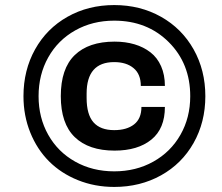

<svg xmlns="http://www.w3.org/2000/svg" viewBox="-20 -719 867 751"><path d="M426.8 12.2Q350.6 12.2 284.7 -14.4Q218.8 -41 171.9 -87.9Q125 -134.8 98.4 -200.7Q71.8 -266.6 71.8 -342.8Q71.8 -444.3 117.2 -525.9Q162.6 -607.4 243.9 -653.3Q325.2 -699.2 426.8 -699.2Q528.3 -699.2 609.9 -653.3Q691.4 -607.4 737.3 -525.9Q783.2 -444.3 783.2 -342.8Q783.2 -241.2 737.3 -159.9Q691.4 -78.6 609.9 -33.2Q528.3 12.2 426.8 12.2ZM724.1 -342.8Q724.1 -470.7 639.9 -554.4Q555.7 -638.2 426.8 -638.2Q341.8 -638.2 274.2 -600.1Q206.5 -562 168.7 -494.6Q130.9 -427.2 130.9 -342.8Q130.9 -258.8 168.7 -191.7Q206.5 -124.5 274.2 -86.7Q341.8 -48.8 426.8 -48.8Q511.7 -48.8 579.6 -86.7Q647.5 -124.5 685.8 -191.7Q724.1 -258.8 724.1 -342.8ZM428.2 -129.9Q327.1 -129.9 272.5 -182.6Q217.8 -235.4 217.8 -342.8Q217.8 -450.7 272.2 -503.4Q326.7 -556.2 428.2 -556.2Q470.7 -556.2 506.1 -545.7Q541.5 -535.2 568.4 -514.4Q595.2 -493.7 610.1 -460Q625 -426.3 625 -382.8H530.8Q530.8 -429.2 502.4 -452.6Q474.1 -476.1 426.8 -476.1Q318.8 -476.1 318.8 -353V-335.9Q318.8 -271 345.7 -240.5Q372.6 -210 426.8 -210Q475.6 -210 504.4 -232.4Q533.2 -254.9 533.2 -300.8H625Q625 -215.8 572 -172.9Q519 -129.9 428.2 -129.9Z"/></svg>

Font: Archivo Expanded
Style: Bold Italic
Weight: 700
Width: 7
Italic angle: -10°
Designer: Hector Gatti
Foundry: Omnibus-Type
Version: Version 2.001